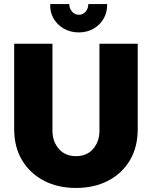

<svg xmlns="http://www.w3.org/2000/svg" viewBox="-20 -916 752 948"><path d="M355 12Q266 12 197.5 -23.5Q129 -59 89.5 -124Q50 -189 50 -279V-700H239V-270Q239 -217 270.5 -181Q302 -145 355 -145Q409 -145 440 -181Q471 -217 471 -270V-700H660V-279Q660 -189 621 -124Q582 -59 513.5 -23.5Q445 12 355 12ZM369 -756Q328 -756 295.5 -774.5Q263 -793 244.5 -824.5Q226 -856 228 -896H322Q322 -875 335.5 -859Q349 -843 369 -843Q390 -843 403 -858.5Q416 -874 416 -896H509Q510 -856 492 -824.5Q474 -793 442 -774.5Q410 -756 369 -756Z"/></svg>

Font: MuseoModerno ExtraBold
Style: Regular
Weight: 800
Designer: Pablo Cosgaya, Héctor Gatti, Marcela Romero, and the Authors of The MuseoModerno Project.
Foundry: Omnibus-Type Team
Version: Version 1.001